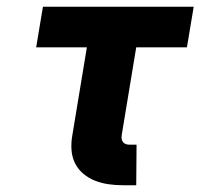

<svg xmlns="http://www.w3.org/2000/svg" viewBox="-20 -540 640 568"><path d="M383 8H343Q322 8 301 5Q280 2 261 -5.5Q242 -13 226.5 -26Q211 -39 202 -57Q193 -75 191.5 -96.5Q190 -118 194 -140L237 -400H87L107 -520H553L533 -400H383L340 -140Q339 -134 340 -128.5Q341 -123 344.5 -119Q348 -115 353 -113.5Q358 -112 363 -112H384Z"/></svg>

Font: Iosevka Aile Heavy Oblique
Style: Regular
Weight: 900
Italic angle: -9°
Designer: Belleve Invis
Foundry: Belleve Invis
Version: Version 31.1.0; ttfautohint (v1.8.4)